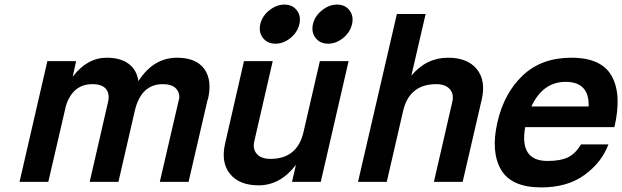

<svg xmlns="http://www.w3.org/2000/svg" viewBox="-20 -791 2706 835"><path d="M65 0 186 -525H311L296 -457Q359 -540 444 -540Q504 -540 539.5 -513.5Q575 -487 582 -438Q647 -540 750 -540Q833 -540 868.5 -491Q904 -442 884 -358H883L800 0H675L758 -358H759Q763 -388 745 -406.5Q727 -425 688 -425Q593 -425 566 -308L495 0H370L450 -348Q458 -383 441 -404Q424 -425 382 -425Q297 -425 267 -332L190 0Z M1496 -525 1375 0H1250L1267 -74Q1199 15 1105 15Q1021 15 980.5 -34.5Q940 -84 959 -167L1041 -525H1166L1086 -177Q1078 -143 1097 -121.5Q1116 -100 1156 -100Q1273 -100 1300 -217L1371 -525ZM1123.5 -626Q1104 -651 1112 -686Q1120 -721 1151 -746Q1182 -771 1217 -771Q1252 -771 1271 -746Q1290 -721 1282 -686Q1274 -651 1243.5 -626Q1213 -601 1178 -601Q1143 -601 1123.5 -626ZM1352.5 -626Q1333 -651 1341 -686Q1349 -721 1380 -746Q1411 -771 1446 -771Q1481 -771 1500 -746Q1519 -721 1511 -686Q1503 -651 1472.5 -626Q1442 -601 1407 -601Q1372 -601 1352.5 -626Z M1537 0 1706 -730H1831L1769 -462Q1834 -540 1929 -540Q2013 -540 2053.5 -490.5Q2094 -441 2075 -358L1992 0H1867L1947 -348Q1955 -382 1936 -403.5Q1917 -425 1877 -425Q1760 -425 1733 -308L1662 0Z M2440 -435Q2341 -435 2291 -328H2540Q2543 -435 2440 -435ZM2334 24Q2204 24 2159 -53Q2114 -130 2143 -258Q2172 -386 2253.5 -463Q2335 -540 2465 -540Q2596 -540 2640.5 -460Q2685 -380 2652 -238H2264Q2238 -91 2361 -91Q2417 -91 2449.5 -106.5Q2482 -122 2507 -163H2626Q2597 -85 2522.5 -30.5Q2448 24 2334 24Z"/></svg>

Font: Miedinger
Style: Bold-Italic
Weight: 700
Italic angle: -13°
Version: Version 001.000